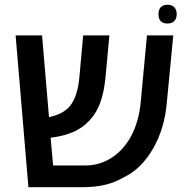

<svg xmlns="http://www.w3.org/2000/svg" viewBox="-20 -778 785 798"><path d="M44.9 -630.9H154.8L183.6 -291Q243.2 -304.2 269.5 -335.9Q302.7 -375 310.1 -459L325.7 -630.9H434.6L418.9 -460.4Q413.1 -397.5 397.2 -352.8Q381.3 -308.1 351.1 -276.4Q323.7 -247.1 286.1 -230.2Q248.5 -213.4 195.3 -206.1H190.4L200.7 -90.3H334.5Q393.6 -90.3 443.1 -121.8Q492.7 -153.3 524.9 -211.9Q557.6 -273.9 564.9 -354L590.8 -630.9H700.2L673.3 -351.6Q664.1 -243.2 615.7 -159.7Q591.8 -118.2 561 -87.9Q530.3 -57.6 489.7 -38.6Q423.8 0 324.2 0H98.1ZM638.7 -719.2Q638.7 -738.3 648.4 -748.3Q658.2 -758.3 676.3 -758.3Q694.3 -758.3 704.3 -748Q714.4 -737.8 714.4 -719.2Q714.4 -700.7 704.3 -690.4Q694.3 -680.2 676.3 -680.2Q657.7 -680.2 648.2 -689.9Q638.7 -699.7 638.7 -719.2Z"/></svg>

Font: Viking Open Sans Light
Style: Bold
Weight: 600
Foundry: Ascender Corporation
Version: Version 2.001